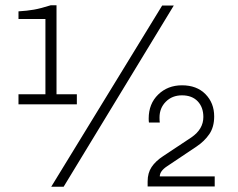

<svg xmlns="http://www.w3.org/2000/svg" viewBox="-20 -707 902 727"><path d="M194 -350H271V-312H50V-350H152V-635H50V-664Q83 -666 108.5 -670.5Q134 -675 172 -687H194ZM594 -686H638L221 0H174ZM791 -266Q791 -226 772.5 -199Q754 -172 724 -152L612 -77Q585 -59 585 -39H793V-1H539V-20Q539 -52 554 -74.5Q569 -97 598 -116L705 -187Q750 -218 750 -264Q750 -301 728.5 -323.5Q707 -346 669 -346Q632 -346 608 -322Q584 -298 584 -262Q584 -250 585 -243H544Q543 -248 543 -258Q543 -314 579 -349Q615 -384 669 -384Q725 -384 758 -350.5Q791 -317 791 -266Z"/></svg>

Font: Chivo Thin
Style: Regular
Weight: 100
Designer: Hector Gatti
Foundry: Omnibus-Type
Version: Version 1.007